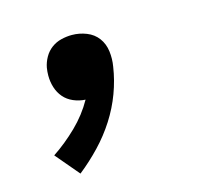

<svg xmlns="http://www.w3.org/2000/svg" viewBox="-68 -269 636 567"><g transform="rotate(-15 250.0 14.0)"><path d="M113 215 52 143Q91 117 126 83Q161 49 184 8Q165 7 147.5 -0.5Q130 -8 118.5 -21.5Q107 -35 101.5 -52.5Q96 -70 96 -89Q96 -95 96.5 -101Q97 -107 98 -113Q101 -129 109.5 -144Q118 -159 131.5 -169Q145 -179 161.5 -183Q178 -187 194 -187Q217 -187 238.5 -178.5Q260 -170 273 -152.5Q286 -135 289 -111.5Q292 -88 288 -65Q282 -25 267.5 14Q253 53 230 89Q207 125 177 156.5Q147 188 113 215Z"/></g></svg>

Font: Iosevka Gothic
Style: Bold Italic
Weight: 700
Italic angle: -9°
Monospace: yes
Designer: Belleve Invis
Foundry: Belleve Invis
Version: Version 15.5.1; ttfautohint (v1.8.4)